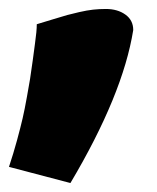

<svg xmlns="http://www.w3.org/2000/svg" viewBox="-23 -225 349 428"><path d="M274 -158Q251 -14 134 183L-3 147Q7 117 15 87.5Q23 58 27.5 38.5Q32 19 37 -9Q42 -37 44 -49Q46 -61 50 -90.5Q54 -120 55 -128Q59 -156 59 -171Q69 -174 93.5 -181.5Q118 -189 127 -191.5Q136 -194 153.5 -198Q171 -202 184.5 -203.5Q198 -205 213 -205Q239 -205 256.5 -192.5Q274 -180 274 -158Z"/></svg>

Font: Repo
Style: ExtraBlack
Weight: 1000
Designer: Stefan Peev
Foundry: Context Ltd
Version: Version 001.000